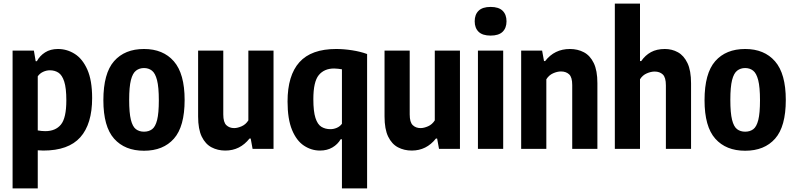

<svg xmlns="http://www.w3.org/2000/svg" viewBox="-20 -828 4419 1068"><path d="M50 220V-546.5H168.5L178.5 -487.5H185Q201 -517.5 230.8 -536.5Q260.5 -555.5 302.5 -555.5Q352.5 -555.5 395.8 -528.2Q439 -501 465.8 -441Q492.5 -381 492.5 -282.5Q492.5 -138 426.5 -64.2Q360.5 9.5 221 9.5Q206.5 9.5 190 8V220ZM232 -98.5Q289 -98.5 319 -135.2Q349 -172 349 -270Q349 -338.5 337.2 -374.5Q325.5 -410.5 305 -423.8Q284.5 -437 257.5 -437Q238.5 -437 220 -428.5Q201.5 -420 190 -403.5V-102.5Q212 -98.5 232 -98.5Z M781 10.5Q674.5 10.5 614.8 -56.5Q555 -123.5 555 -270.5Q555 -420 614.5 -487.8Q674 -555.5 781 -555.5Q887.5 -555.5 947.2 -486.8Q1007 -418 1007 -272Q1007 -124 947.5 -56.8Q888 10.5 781 10.5ZM781 -95.5Q807.5 -95.5 826 -109.2Q844.5 -123 854 -160.8Q863.5 -198.5 863.5 -270Q863.5 -343.5 853.5 -382.2Q843.5 -421 825 -435.2Q806.5 -449.5 781 -449.5Q755.5 -449.5 736.8 -435.2Q718 -421 708.2 -382.8Q698.5 -344.5 698.5 -272.5Q698.5 -200 708 -161.8Q717.5 -123.5 736 -109.5Q754.5 -95.5 781 -95.5Z M1233.5 9.5Q1191 9.5 1156.8 -8.5Q1122.5 -26.5 1102.2 -68Q1082 -109.5 1082 -180V-546.5H1222V-191.5Q1222 -148 1239 -131.8Q1256 -115.5 1282.5 -115.5Q1301 -115.5 1324 -125.5Q1347 -135.5 1361.5 -158.5V-546.5H1501.5V0H1385L1374.5 -57.5H1368Q1315 9.5 1233.5 9.5Z M1882 220V-53.5H1875Q1858.5 -25 1829 -7.8Q1799.5 9.5 1760 9.5Q1712 9.5 1670.8 -17.8Q1629.5 -45 1604.5 -105.2Q1579.5 -165.5 1579.5 -263.5Q1579.5 -408.5 1645.5 -482Q1711.5 -555.5 1850 -555.5Q1893 -555.5 1939.2 -548.2Q1985.5 -541 2022 -527.5V220ZM1818 -109.5Q1836 -109.5 1853.5 -117Q1871 -124.5 1882 -139.5V-442.5Q1873 -444 1861 -445.5Q1849 -447 1838.5 -447Q1783.5 -447 1753.2 -410.2Q1723 -373.5 1723 -276.5Q1723 -208 1734.8 -171.8Q1746.5 -135.5 1768 -122.5Q1789.5 -109.5 1818 -109.5Z M2270.5 9.5Q2228 9.5 2193.8 -8.5Q2159.5 -26.5 2139.2 -68Q2119 -109.5 2119 -180V-546.5H2259V-191.5Q2259 -148 2276 -131.8Q2293 -115.5 2319.5 -115.5Q2338 -115.5 2361 -125.5Q2384 -135.5 2398.5 -158.5V-546.5H2538.5V0H2422L2411.5 -57.5H2405Q2352 9.5 2270.5 9.5Z M2638.5 0V-546.5H2779V0ZM2709 -630Q2664 -630 2642.2 -651.2Q2620.5 -672.5 2620.5 -709.5Q2620.5 -747 2642.2 -768.2Q2664 -789.5 2709 -789.5Q2754 -789.5 2775.8 -768.2Q2797.5 -747 2797.5 -709.5Q2797.5 -672.5 2775.8 -651.2Q2754 -630 2709 -630Z M2879 0V-546.5H2995.5L3006 -488.5H3012.5Q3064.5 -555.5 3150 -555.5Q3193.5 -555.5 3228 -537.2Q3262.5 -519 3282.8 -477.2Q3303 -435.5 3303 -365.5V0H3163V-355Q3163 -398.5 3145.8 -414.5Q3128.5 -430.5 3100.5 -430.5Q3079.5 -430.5 3056.5 -420.2Q3033.5 -410 3019 -387V0Z M3400 0V-808H3540V-488.5H3547Q3569 -520.5 3601 -538Q3633 -555.5 3678.5 -555.5Q3718 -555.5 3751 -537.2Q3784 -519 3804 -477.2Q3824 -435.5 3824 -364.5V0H3684V-353Q3684 -397.5 3666.8 -413.8Q3649.5 -430 3621.5 -430Q3601.5 -430 3578 -420Q3554.5 -410 3540 -387V0Z M4125 10.5Q4018.5 10.5 3958.8 -56.5Q3899 -123.5 3899 -270.5Q3899 -420 3958.5 -487.8Q4018 -555.5 4125 -555.5Q4231.5 -555.5 4291.2 -486.8Q4351 -418 4351 -272Q4351 -124 4291.5 -56.8Q4232 10.5 4125 10.5ZM4125 -95.5Q4151.5 -95.5 4170 -109.2Q4188.5 -123 4198 -160.8Q4207.5 -198.5 4207.5 -270Q4207.5 -343.5 4197.5 -382.2Q4187.5 -421 4169 -435.2Q4150.5 -449.5 4125 -449.5Q4099.5 -449.5 4080.8 -435.2Q4062 -421 4052.2 -382.8Q4042.5 -344.5 4042.5 -272.5Q4042.5 -200 4052 -161.8Q4061.5 -123.5 4080 -109.5Q4098.5 -95.5 4125 -95.5Z"/></svg>

Font: Encode Sans Condensed
Style: Bold
Weight: 700
Width: 3
Designer: Multiple Designers
Foundry: Impallari Type
Version: Version 3.000; ttfautohint (v1.8.3) -l 8 -r 50 -G 200 -x 14 